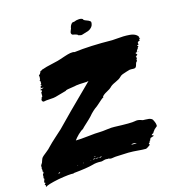

<svg xmlns="http://www.w3.org/2000/svg" viewBox="-120 -904 963 1039"><g transform="rotate(-15 362.0 -384.5)"><path d="M437.1 -795.2Q438.1 -788.6 452.4 -783.8Q466.7 -779 473.8 -773.3Q481 -767.6 473.3 -747.6Q468.6 -739 461 -733.3Q453.3 -727.6 447.1 -725.2Q441 -722.9 428.1 -719.5Q415.2 -716.2 411.4 -714.3Q408.6 -713.3 405.7 -713.8Q402.9 -714.3 400.5 -714.8Q398.1 -715.2 394.3 -716.2Q392.4 -716.2 390.5 -717.1V-719Q385.7 -722.9 374.3 -725.7Q362.9 -727.6 359 -729.5Q354.3 -735.2 354.3 -739.5Q354.3 -743.8 357.6 -751.9Q361 -760 361.9 -761.9Q363.8 -779 375.2 -790.5Q379 -793.3 384.8 -793.3Q390.5 -793.3 392.4 -795.2Q401 -799 415.2 -800Q429.5 -801 437.1 -795.2ZM682.9 -546.7V-544.8Q678.1 -546.7 678.1 -547.6ZM680 -545.7ZM665.7 -164.8Q675.2 -147.6 674.3 -132.4Q655.2 -117.1 654.3 -113.3Q645.7 -103.8 646.7 -101Q637.1 -98.1 634.3 -91.4Q636.2 -90.5 639 -90.5L641 -89.5Q649.5 -85.7 636.2 -82.9Q633.3 -81.9 631.4 -81Q627.6 -81 624.3 -78.6Q621 -76.2 623.8 -72.4Q621 -72.4 620 -72.4Q619 -70.5 620 -66.7H617.1Q616.2 -64.8 618.1 -64.8Q613.3 -64.8 614.3 -57.1Q608.6 -55.2 608.1 -53.8Q607.6 -52.4 609 -50Q610.5 -47.6 610.5 -43.8Q608.6 -42.9 600.5 -36.7Q592.4 -30.5 588.6 -30.5V-28.6Q563.8 -28.6 540 -31Q516.2 -33.3 487.6 -33.3Q455.2 -32.4 421.9 -30.5Q420 -30.5 413.3 -30Q406.7 -29.5 400 -28.1Q393.3 -26.7 387.1 -27.1Q381 -27.6 379 -29.5L377.1 -30.5H376.2H374.3V-28.6Q372.4 -28.6 370.5 -29.5Q368.6 -30.5 366.7 -30.5Q366.7 -29.5 367.6 -29.5Q365.7 -30.5 362.4 -30.5Q359 -30.5 354.8 -29.5Q350.5 -28.6 347.1 -27.6Q343.8 -26.7 340 -25.7Q336.2 -24.8 334.3 -24.8Q306.7 -26.7 284.8 -20Q251.4 -10.5 173.3 -2.9V-1Q152.4 -3.8 86.7 7.6Q21 21 11.4 30.5V29.5Q11.4 28.6 10.5 29.5Q9.5 28.6 10.5 23.8V20Q4.8 19 5.2 18.1Q5.7 17.1 9.5 13.3Q15.2 5.7 6.7 6.7Q6.7 1.9 8.6 -3.8Q10.5 -9.5 11.9 -11.9Q13.3 -14.3 11 -16.2Q8.6 -18.1 9 -19.5Q9.5 -21 10.5 -25.7Q11.4 -30.5 10.5 -34.3Q9.5 -38.1 13.8 -42.9Q18.1 -47.6 17.1 -49.5Q15.2 -51.4 14.3 -52.4Q16.2 -53.3 17.1 -56.2Q14.3 -56.2 11.4 -55.2Q11.4 -57.1 12.4 -57.1Q13.3 -57.1 14.3 -58.1V-61Q14.3 -63.8 13.8 -67.6Q13.3 -71.4 12.4 -72.4Q14.3 -74.3 15.2 -76.2Q13.3 -77.1 13.3 -78.1Q13.3 -79 13.8 -81.9Q14.3 -84.8 14.3 -87.6Q14.3 -90.5 15.2 -90.5Q23.8 -101 26.7 -114.3Q30.5 -125.7 34.3 -129.5Q39 -135.2 57.6 -149.5Q76.2 -163.8 85.7 -175.2Q101 -191.4 127.6 -215.2Q154.3 -239 166.7 -250.5Q221.9 -308.6 380 -463.8Q370.5 -461 354.3 -461Q338.1 -461 330.5 -460Q326.7 -459 317.1 -458.6Q307.6 -458.1 302.9 -456.2Q298.1 -455.2 284.8 -453.3Q271.4 -451.4 260.5 -449.5Q249.5 -447.6 246.7 -443.8Q194.3 -429.5 185.7 -426.7Q176.2 -423.8 152.9 -422.9Q129.5 -421.9 119 -419Q116.2 -418.1 112.9 -420.5Q109.5 -422.9 108.1 -427.6Q106.7 -432.4 111.4 -439Q110.5 -440 110.5 -441.9Q110.5 -441.9 115.2 -444.8Q118.1 -445.7 117.1 -470.5Q117.1 -471.4 118.1 -471.4Q119 -471.4 120 -471.4L123.8 -479L122.9 -480Q116.2 -480 116.2 -484.8Q116.2 -485.7 121 -487.1Q125.7 -488.6 130.5 -489.5Q135.2 -490.5 135.2 -492.4L117.1 -493.3Q117.1 -495.2 119.5 -495.7Q121.9 -496.2 123.3 -497.1Q124.8 -498.1 123.8 -501Q121 -501 121 -503.8Q130.5 -506.7 130.5 -507.6Q130.5 -509.5 125.7 -509.5L120 -510.5Q123.8 -510.5 127.6 -513.3Q129.5 -516.2 129 -521.4Q128.6 -526.7 128.6 -528.6Q128.6 -532.4 126.7 -532.4Q124.8 -532.4 124.8 -533.8Q124.8 -535.2 127.1 -535.7Q129.5 -536.2 128.6 -541Q129.5 -542.9 130 -546.7Q130.5 -550.5 130 -555.2Q129.5 -560 128.6 -562.9Q132.4 -563.8 136.7 -570Q141 -576.2 141 -579Q141 -581 142.9 -582.4Q144.8 -583.8 147.6 -584.3Q150.5 -584.8 151.4 -586.2Q152.4 -587.6 157.1 -589.5Q159 -590.5 159 -589.5Q176.2 -596.2 213.8 -604.3Q251.4 -612.4 269.5 -619Q271.4 -620 280.5 -622.9Q289.5 -625.7 294.8 -627.6Q300 -629.5 309 -631.9Q318.1 -634.3 323.8 -635.2Q329.5 -636.2 336.7 -636.2Q343.8 -636.2 347.6 -634.3Q436.2 -645.7 561 -643.8Q568.6 -643.8 588.1 -645.7Q607.6 -647.6 624.3 -648.1Q641 -648.6 659.5 -647.1Q678.1 -645.7 691 -638.6Q703.8 -631.4 707.6 -620Q702.9 -620 702.9 -617.1Q702.9 -616.2 706.2 -615.7Q709.5 -615.2 709.5 -613.3Q708.6 -612.4 705.2 -611Q701.9 -609.5 701.9 -609Q701.9 -608.6 703.3 -607.1Q704.8 -605.7 704.8 -604.3Q704.8 -602.9 700 -602.4Q695.2 -601.9 694.3 -601Q696.2 -601 697.1 -599Q695.2 -599 693.3 -598.1H691.4L692.4 -597.1Q693.3 -596.2 693.3 -595.2Q691.4 -594.3 690.5 -594.3Q691.4 -594.3 692.4 -592.4Q690.5 -591.4 690.5 -590.5Q691.4 -589.5 691.4 -588.6Q691.4 -587.6 693.3 -588.6L694.3 -586.7Q690.5 -582.9 687.1 -582.4Q683.8 -581.9 682.9 -581Q682.9 -580 685.7 -578.1Q688.6 -577.1 690.5 -576.2Q683.8 -570.5 683.8 -568.6Q684.8 -567.6 684.8 -566.7Q682.9 -565.7 678.6 -559Q674.3 -552.4 673.3 -550.5Q675.2 -549.5 676.2 -546.7Q667.6 -547.6 664.8 -542.9Q666.7 -541.9 668.6 -538.6Q670.5 -535.2 672.4 -534.3L670.5 -531.4Q667.6 -528.6 663.8 -526.7L661 -523.8L662.9 -522.9Q666.7 -522.9 666.7 -521Q666.7 -519 663.8 -519.5Q661 -520 661 -519Q661 -518.1 662.9 -517.1L665.7 -515.2Q663.8 -513.3 662.4 -511.9Q661 -510.5 661 -508.6Q661 -506.7 661.4 -503.8Q661.9 -501 661.9 -500Q655.2 -497.1 652.4 -485.7Q649.5 -474.3 646.7 -470.5Q641.9 -463.8 630 -464.8Q618.1 -465.7 610.5 -464.8Q606.7 -463.8 592.4 -459.5Q578.1 -455.2 568.1 -451.4Q558.1 -447.6 551.4 -440Q542.9 -430.5 519 -420Q495.2 -409.5 487.6 -400Q481.9 -393.3 460.5 -381.9Q439 -370.5 433.3 -360H434.3Q435.2 -360 435.2 -358.1Q427.6 -354.3 419.5 -347.1Q411.4 -340 402.9 -332.4Q394.3 -324.8 388.6 -320Q362.9 -302.9 340 -275.2Q330.5 -264.8 310 -246.2Q289.5 -227.6 282.9 -220Q273.3 -216.2 255.2 -199Q238.1 -181.9 230.5 -170.5Q255.2 -170.5 300.5 -175.7Q345.7 -181 368.6 -181Q381 -181 408.6 -184.8Q436.2 -188.6 451.4 -187.6Q545.7 -183.8 565.7 -188.6Q581.9 -192.4 598.1 -186.7Q605.7 -183.8 609.5 -182.9Q611.4 -182.9 623.8 -182.4Q636.2 -181.9 642.9 -181Q649.5 -180 656.7 -176.2Q663.8 -172.4 665.7 -164.8ZM97.1 -21Q98.1 -21.9 101 -23.3Q103.8 -24.8 104.8 -25.7Q97.1 -29.5 93.3 -21ZM122.9 -26.7Q121 -27.6 119 -28.6H126.7L125.7 -27.6ZM145.7 -31.4H150.5Q148.6 -29.5 145.7 -31.4ZM178.1 -36.2H182.9Q181 -34.3 178.1 -36.2ZM186.7 -35.2 183.8 -36.2Q186.7 -38.1 190.5 -37.1H189.5ZM193.3 -36.2Q191.4 -37.1 190.5 -38.1H193.3ZM203.8 -39Q203.8 -35.2 208.6 -39ZM206.7 -49.5H204.8Q205.7 -51.4 207.6 -52.4L209.5 -54.3V-52.4V-50.5Q207.6 -50.5 206.7 -49.5ZM241 -41Q241.9 -41.9 241.9 -42.9H238.1Q239 -40 241 -40ZM282.9 -43.8 281.9 -45.7H282.9Q281.9 -46.7 281 -46.7Q281 -45.7 280 -43.8ZM335.2 -63.8Q333.3 -62.9 331.4 -63.8ZM308.6 -61.9Q307.6 -61.9 305.2 -61.4Q302.9 -61 301.9 -60Q309.5 -58.1 312.4 -61.9ZM285.7 -60H292.4Q289.5 -58.1 285.7 -60ZM305.7 -47.6Q306.7 -47.6 306.7 -49.5Q297.1 -52.4 294.3 -45.7Q302.9 -46.7 304.8 -47.6ZM307.6 -47.6Q320 -45.7 326.7 -49.5Q311.4 -51.4 307.6 -47.6ZM341.9 -49.5V-52.4Q340 -52.4 338.1 -53.3V-50.5Q334.3 -49.5 328.6 -49.5Q332.4 -43.8 341.9 -49.5ZM349.5 -49.5H347.6V-51.4H349.5ZM470.5 -70.5Q474.3 -71.4 473.3 -69.5H470.5ZM371.4 -53.3H378.1Q375.2 -48.6 371.4 -53.3ZM379 -66.7V-65.7H377.1L378.1 -67.6Q379 -66.7 380 -66.7ZM382.9 -53.3H387.6Q384.8 -52.4 382.9 -53.3ZM386.7 -181.9Q387.6 -181.9 387.6 -181ZM389.5 -66.7Q396.2 -72.4 401.9 -68.6Q399 -65.7 389.5 -66.7ZM391.4 -54.3H398.1Q395.2 -51.4 391.4 -54.3ZM401.9 -51.4H400Q401.9 -55.2 405.7 -53.3H404.8ZM407.6 -67.6H411.4Q409.5 -66.7 407.6 -67.6ZM423.8 -53.3 421.9 -54.3Q422.9 -56.2 424.8 -54.3ZM425.7 -54.3Q431.4 -59 430.5 -57.1Q434.3 -58.1 458.1 -58.1Q455.2 -49.5 425.7 -54.3ZM462.9 -56.2Q470.5 -61.9 477.1 -58.1Q476.2 -55.2 462.9 -56.2ZM481.9 -70.5Q480 -69.5 478.1 -68.6V-70.5H481.9ZM487.6 -70.5H490.5Q489.5 -69.5 487.6 -70.5ZM501 -57.1Q504.8 -61.9 509.5 -58.1Q507.6 -56.2 501 -57.1ZM530.5 -57.1H512.4V-58.1Q514.3 -59 538.1 -60Q537.1 -59 534.3 -58.6Q531.4 -58.1 530.5 -57.1ZM541.9 -70.5ZM543.8 -71.4V-72.4Q521.9 -78.1 514.3 -70.5Q540 -69.5 543.8 -71.4ZM561 -60H571.4Q569.5 -59 566.2 -59Q562.9 -59 561 -60ZM588.6 -59H592.4Q590.5 -58.1 588.6 -59Z"/></g></svg>

Font: KAZYinfo
Style: Bold
Weight: 700
Designer: emmanuel didier
Foundry: emmanuel didier
Version: Version 001.000